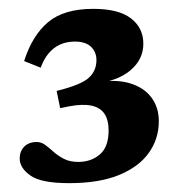

<svg xmlns="http://www.w3.org/2000/svg" viewBox="-20 -713 404 434"><path d="M136.5 -299Q73 -299 48.8 -316.2Q24.5 -333.5 24.5 -354.5Q24.5 -371 34.8 -381.5Q45 -392 63 -392Q73.5 -392 82.5 -385.2Q91.5 -378.5 101.5 -369.5Q111.5 -360.5 124.8 -353.8Q138 -347 157 -347Q186 -347 205.8 -364Q225.5 -381 225.5 -418Q225.5 -442 216 -456Q206.5 -470 186.8 -474.2Q167 -478.5 135.5 -472.5L116 -468.5L108 -507.5Q163 -521 180.5 -537Q198 -553 198 -577Q198 -595.5 185.8 -607.2Q173.5 -619 149.5 -619Q121.5 -619 102 -604Q82.5 -589 72 -560L34.5 -575Q53 -633 88.8 -663Q124.5 -693 191 -693Q248 -693 276 -671.5Q304 -650 304 -614Q304 -578.5 274.5 -553.8Q245 -529 192.5 -524L194 -526.5Q240.5 -534.5 272.8 -525Q305 -515.5 322 -493Q339 -470.5 339 -439Q339 -399 316.2 -367.2Q293.5 -335.5 248.5 -317.2Q203.5 -299 136.5 -299Z"/></svg>

Font: Newsreader
Style: Bold
Weight: 700
Designer: Hugues Gentile
Foundry: Production Type
Version: Version 1.003